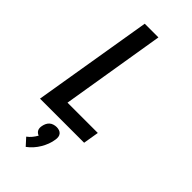

<svg xmlns="http://www.w3.org/2000/svg" viewBox="-305 -795 1111 1111"><g transform="rotate(45 250.0 -239.5)"><path d="M32 0 154 -735H266L161 -96H409L393 0ZM171 256 131 212Q146 201 157.5 187Q169 173 178 157Q170 154 164 149Q158 144 154.5 137Q151 130 150.5 121.5Q150 113 152 104Q154 93 159 82Q164 71 173 63Q182 55 194 51.5Q206 48 217 48Q228 48 238.5 51.5Q249 55 255.5 63Q262 71 263.5 82Q265 93 263 104Q260 126 252 147Q244 168 232.5 187.5Q221 207 205.5 224.5Q190 242 171 256Z"/></g></svg>

Font: Iosevka Curly Oblique
Style: Bold
Weight: 700
Italic angle: -9°
Monospace: yes
Designer: Belleve Invis
Foundry: Belleve Invis
Version: Version 11.1.0; ttfautohint (v1.8.3)